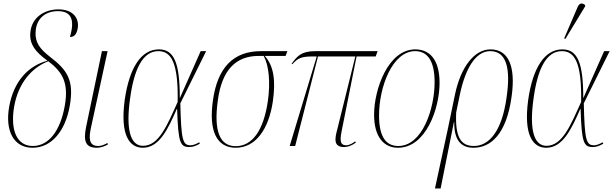

<svg xmlns="http://www.w3.org/2000/svg" viewBox="-20 -825 3482 1085"><path d="M164 10C270 10 349 -83 374 -226C400 -371 360 -429 265 -502C204 -549 179 -585 181 -641C184 -726 242 -762 307 -762C381 -762 405 -716 375 -616C401 -616 413 -632 419 -664C429 -719 396 -772 310 -772C234 -772 157 -729 151 -637C147 -574 180 -532 248 -482C140 -453 58 -367 32 -223C7 -83 59 10 164 10ZM165 0C76 0 37 -88 60 -223C83 -354 158 -442 253 -479C334 -417 369 -357 346 -227C321 -86 256 0 165 0Z M527 10C547 10 571 3 590 -9L587 -17C566 -5 550 0 535 0C477 0 483 -53 495 -108L588 -536H556L467 -110C449 -25 465 10 527 10Z M787 10C880 10 929 -95 979 -209H981C987 -15 999 6 1051 6C1072 6 1092 -3 1109 -13L1106 -21C1092 -13 1073 -4 1057 -4C1012 -4 1004 -34 999 -241L1145 -536H1114L997 -272H996C996 -467 965 -546 878 -546C777 -546 711 -441 685 -262C657 -57 714 10 787 10ZM788 -1C715 -1 691 -97 715 -268C738 -436 787 -536 875 -536C948 -536 988 -470 984 -249C925 -119 879 -1 788 -1Z M1312 10C1425 10 1499 -95 1522 -253C1539 -373 1526 -454 1476 -509H1594L1604 -536H1455C1301 -536 1209 -446 1183 -256C1159 -86 1204 10 1312 10ZM1312 1C1221 1 1187 -86 1211 -258C1234 -429 1312 -509 1442 -509H1470C1499 -457 1509 -362 1494 -256C1470 -88 1406 1 1312 1Z M1617 0H1648L1777 -506H1988L1886 -94C1872 -42 1863 6 1925 6C1946 6 1969 -3 1991 -19L1987 -26C1974 -16 1954 -4 1937 -4C1908 -4 1897 -19 1911 -86L1995 -506H2103L2114 -536H1763C1682 -536 1660 -508 1628 -465L1632 -462C1664 -497 1682 -506 1750 -506H1770Z M2229 10C2388 10 2464 -214 2464 -356C2464 -492 2405 -546 2327 -546C2173 -546 2094 -320 2094 -177C2094 -50 2150 10 2229 10ZM2231 0C2164 0 2122 -47 2122 -173C2122 -333 2197 -536 2326 -536C2395 -536 2436 -482 2436 -361C2436 -209 2366 0 2231 0Z M2438 240H2470L2545 -135H2547C2545 -18 2599 10 2655 10C2754 10 2842 -67 2871 -279C2896 -454 2851 -546 2752 -546C2659 -546 2584 -444 2552 -295L2509 -88ZM2658 0C2586 0 2551 -47 2558 -190L2578 -287C2609 -438 2668 -536 2750 -536C2844 -536 2866 -435 2843 -277C2817 -82 2743 0 2658 0Z M3175 -605 3286 -788 3287 -796C3273 -808 3256 -811 3245 -787L3168 -608ZM3067 10C3160 10 3209 -95 3259 -209H3261C3267 -15 3279 6 3331 6C3352 6 3372 -3 3389 -13L3386 -21C3372 -13 3353 -4 3337 -4C3292 -4 3284 -34 3279 -241L3425 -536H3394L3277 -272H3276C3276 -467 3245 -546 3158 -546C3057 -546 2991 -441 2965 -262C2937 -57 2994 10 3067 10ZM3068 -1C2995 -1 2971 -97 2995 -268C3018 -436 3067 -536 3155 -536C3228 -536 3268 -470 3264 -249C3205 -119 3159 -1 3068 -1Z"/></svg>

Font: Noto Serif Display Condensed Thin
Style: Italic
Weight: 100
Width: 3
Italic angle: -12°
Designer: Monotype Design Team
Foundry: Monotype Imaging Inc.
Version: Version 2.009